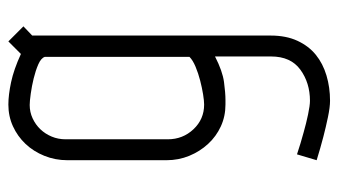

<svg xmlns="http://www.w3.org/2000/svg" viewBox="-195 -355 809 459"><g transform="rotate(-90 209.5 -125.5)"><path d="M303 -423Q300 -432 285 -438.5Q270 -445 251.5 -449.5Q233 -454 215 -456.5Q197 -459 188 -459Q171 -459 156 -452Q141 -445 130 -433.5Q119 -422 112.5 -406.5Q106 -391 106 -373V-129Q106 -93 130 -67.5Q154 -42 189 -42Q198 -42 213.5 -44.5Q229 -47 246.5 -51.5Q264 -56 279.5 -62.5Q295 -69 303 -77ZM354 117Q354 154 341.5 181Q329 208 308 225Q287 242 258.5 250.5Q230 259 198 259Q183 259 159 254Q135 249 112 243Q85 236 56 227L70 180Q97 189 123 196Q144 202 165.5 206.5Q187 211 198 211Q241 211 272.5 188Q304 165 304 118V-16Q269 2 243 5.5Q217 9 200 9H189Q161 9 137 -2Q113 -13 95 -32.5Q77 -52 66.5 -77.5Q56 -103 56 -132V-369Q56 -398 66.5 -424Q77 -450 95 -469Q113 -488 137 -499Q161 -510 189 -510Q212 -510 242.5 -503.5Q273 -497 310 -480L340 -510L376 -474L354 -453Z"/></g></svg>

Font: Marvel
Style: Regular
Weight: 400
Designer: Carolina Trebol
Foundry: Carolina Trebol
Version: Version 1.001